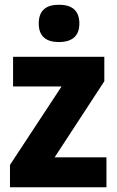

<svg xmlns="http://www.w3.org/2000/svg" viewBox="-20 -788 492 808"><path d="M228 -768C177 -768 143 -747 143 -689C143 -632 178 -611 228 -611C278 -611 314 -632 314 -689C314 -747 279 -768 228 -768ZM428 0V-126H210L419 -446V-549H35V-424H239L22 -94V0Z"/></svg>

Font: Noto Sans Gujarati UI SemiCondensed ExtraBold
Style: Regular
Weight: 800
Width: 4
Designer: Jelle Bosma - Monotype Design Team, Universal Thirst
Foundry: Monotype Imaging Inc.
Version: Version 2.106